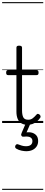

<svg xmlns="http://www.w3.org/2000/svg" viewBox="-20 -1161 428 1812"><path d="M240 17Q205 17 181.5 2.5Q158 -12 146.5 -40Q135 -68 135 -107V-452H57Q47 -452 42.5 -457.5Q38 -463 38 -475Q38 -488 42.5 -494Q47 -500 57 -500H135V-711Q135 -721 141 -725.5Q147 -730 160 -730Q174 -730 181 -725.5Q188 -721 188 -711V-500H324Q335 -500 339.5 -494Q344 -488 344 -475Q344 -463 339.5 -457.5Q335 -452 324 -452H188V-119Q188 -78 199.5 -54.5Q211 -31 246 -31Q271 -31 289 -45Q307 -59 324 -79Q331 -88 338.5 -86.5Q346 -85 354 -79Q361 -72 362.5 -64.5Q364 -57 360 -50Q346 -29 327.5 -14Q309 1 287 9Q265 17 240 17ZM227 266Q211 266 184 261Q157 256 132 241Q124 235 123 227.5Q122 220 126 211Q131 203 137.5 200.5Q144 198 153 202Q168 208 186.5 213.5Q205 219 225 219Q255 219 270.5 206.5Q286 194 286 170Q286 147 267 135.5Q248 124 206 129Q198 130 193 128.5Q188 127 184 122Q179 115 179.5 109Q180 103 184 94L226 -4H271L222 108L205 94Q242 83 272.5 89Q303 95 321.5 115Q340 135 340 170Q340 199 326 220.5Q312 242 287 254Q262 266 227 266ZM0 621H388V631H0ZM0 -20H388V0H0ZM0 -505H388V-500H0ZM0 -1141H388V-1131H0Z"/></svg>

Font: Playwrite BR Guides
Style: Regular
Weight: 400
Designer: Veronika Burian, José Scaglione
Foundry: TypeTogether
Version: Version 1.003